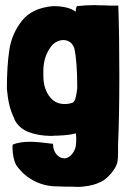

<svg xmlns="http://www.w3.org/2000/svg" viewBox="-20 -526 507 753"><path d="M448 -227Q448 -72 443 43V72Q443 93 441 106Q439 119 431 133Q406 172 376 187Q346 202 311 205Q301 207 284 207L260 206H236L205 205Q155 205 113 183Q71 161 44 122Q37 110 33 90.5Q29 71 29 54Q29 45 30 41Q56 30 99 30Q127 30 188 38Q188 64 201.5 79.5Q215 95 233 95Q246 95 259 82Q272 69 277 49V46L278 40Q279 36 279 12Q278 8 278 -3Q255 4 205 6Q190 6 182 7Q132 7 92.5 -8Q53 -23 36 -59H37Q23 -87 16.5 -115Q10 -143 7 -178Q7 -266 16.5 -330Q26 -394 66 -444.5Q106 -495 188 -502Q248 -502 277 -480Q277 -495 282 -502Q317 -506 353 -506L370 -505H387L413 -504H444Q448 -388 448 -227ZM283 -180Q283 -287 271 -339V-338Q265 -354 253.5 -361.5Q242 -369 228 -369Q218 -369 207 -364.5Q196 -360 189 -353V-354Q159 -321 152 -275Q150 -265 150 -245V-228Q150 -177 177 -144Q198 -118 234 -118Q250 -118 264 -123Q272 -126 276 -140.5Q280 -155 283 -180Z"/></svg>

Font: Londrina Solid Black
Style: Regular
Weight: 900
Designer: Marcelo Magalhaes
Foundry: Marcelo Magalhães
Version: Version 1.002